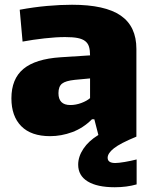

<svg xmlns="http://www.w3.org/2000/svg" viewBox="-20 -568 645 808"><path d="M463 220Q389 220 349 195.5Q309 171 309 125Q309 91 331 58Q353 25 394 0L377 -66H367Q330 -29 284 -12Q238 5 191 5Q111 5 69.5 -37Q28 -79 28 -154Q28 -236 78.5 -278Q129 -320 235 -327L359 -335Q359 -357 354.5 -371.5Q350 -386 338.5 -395Q327 -404 307 -408Q287 -412 254 -412Q216 -412 167 -406.5Q118 -401 75 -393L63 -527Q122 -538 178 -543Q234 -548 283 -548Q422 -548 488 -502.5Q554 -457 554 -362V7Q486 35 459.5 56Q433 77 433 96Q433 118 465 118Q479 118 505.5 113.5Q532 109 555 103V208Q513 220 463 220ZM276 -126Q299 -126 322 -134.5Q345 -143 359 -155V-238L295 -232Q256 -228 241 -216Q226 -204 226 -176Q226 -126 276 -126Z"/></svg>

Font: Encode Sans Normal
Style: ExtraBold
Weight: 800
Designer: Pablo Impallari, Andres Torresi
Foundry: Pablo Impallari, Andres Torresi
Version: Version 1.000; ttfautohint (v1.00) -l 8 -r 50 -G 200 -x 14 -